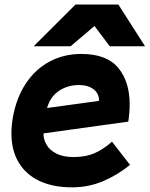

<svg xmlns="http://www.w3.org/2000/svg" viewBox="-20 -790 642 824"><path d="M29 -218Q29 -250 35 -285Q50 -370 91 -431.8Q132 -493.5 193.2 -526Q254.5 -558.5 329 -558.5Q437.5 -558.5 487 -499.2Q536.5 -440 536.5 -342Q536.5 -305.5 530.5 -268L166.5 -217.5Q166.5 -192 179.5 -169Q192.5 -146 221.8 -131Q251 -116 296 -116Q348 -116 385.8 -132.5Q423.5 -149 460.5 -182L538 -82.5Q488 -41 424.8 -13.5Q361.5 14 289 14Q208.5 14 150.2 -13Q92 -40 60.5 -92.2Q29 -144.5 29 -218ZM318.5 -425Q270.5 -425 233.2 -400.2Q196 -375.5 182 -326.5L404.5 -357Q406 -374 397.2 -389.5Q388.5 -405 368.5 -415Q348.5 -425 318.5 -425ZM304 -770.5H488L602.5 -591.5H451L385.5 -678.5L283 -591.5H124.5Z"/></svg>

Font: JuliaMono Black
Style: Italic
Weight: 900
Italic angle: -9°
Monospace: yes
Designer: cormullion
Foundry: corm
Version: Version 0.057; ttfautohint (v1.8.4)